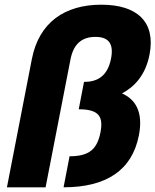

<svg xmlns="http://www.w3.org/2000/svg" viewBox="-20 -797 661 817"><path d="M616.5 -566C642.5 -702.5 565.5 -777 411 -777C256.5 -777 146 -702.5 115.5 -545.5L9.5 0H174L280 -544.5C293.5 -614.5 333 -640 386 -640C443.5 -640 464.5 -610 452.5 -547.5C437 -469 390.5 -448.5 337.5 -448.5L315 -332C403 -332 420 -299.5 407.5 -233.5C393.5 -163 360.5 -132 276 -132L250.5 0C432.5 0 542 -72.5 571 -221C591 -323.5 554 -375.5 499 -399.5C551.5 -427 600 -477.5 616.5 -566Z"/></svg>

Font: Monaspace Neon ExtraBold
Style: Italic
Weight: 800
Italic angle: -11°
Designer: Riley Cran & the Lettermatic Team
Foundry: Lettermatic
Version: Version 1.200 (Monaspace Neon)